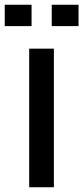

<svg xmlns="http://www.w3.org/2000/svg" viewBox="-25 -789 351 809"><path d="M98 0V-584H202V0ZM-5 -679V-769H108V-679ZM193 -679V-769H306V-679Z"/></svg>

Font: Ruda SemiBold
Style: Regular
Weight: 600
Designer: Mariela Monsalve and Angelina Sanchez
Foundry: Mariela Monsalve and Angelina Sanchez
Version: Version 2.001